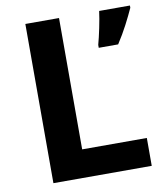

<svg xmlns="http://www.w3.org/2000/svg" viewBox="-81 -781 727 848"><g transform="rotate(-10 282.5 -357.0)"><path d="M90 0V-714H241V-125H531V0ZM559 -704Q544 -671 524 -632.5Q504 -594 478 -554H391V-567Q399 -596 408 -639Q417 -682 421 -714H559Z"/></g></svg>

Font: Noto Sans Gurmukhi
Style: Bold
Weight: 700
Designer: Jelle Bosma - Monotype Design Team
Foundry: Monotype Imaging Inc.
Version: Version 2.004; ttfautohint (v1.8.4.7-5d5b)